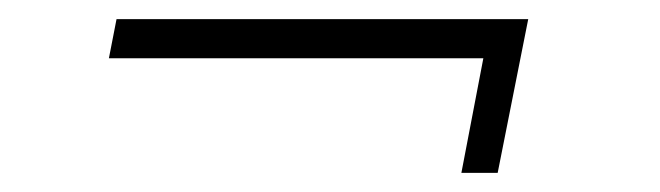

<svg xmlns="http://www.w3.org/2000/svg" viewBox="-20 -343 691 201"><path d="M533 -323 501 -162H463L486 -282H94L102 -323Z"/></svg>

Font: Piazzolla Thin Thin
Style: Italic
Weight: 250
Italic angle: -11.3°
Version: Version 2.005